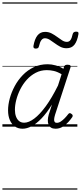

<svg xmlns="http://www.w3.org/2000/svg" viewBox="-20 -1053 673 1596"><path d="M168 17Q131 17 104 -1.5Q77 -20 62 -54.5Q47 -89 47 -136Q47 -182 61 -234Q75 -286 102 -336.5Q129 -387 169 -428.5Q209 -470 261 -494.5Q313 -519 376 -519Q408 -519 442.5 -509.5Q477 -500 507 -481L512 -497Q516 -508 522.5 -511.5Q529 -515 542 -515Q560 -515 565 -508Q570 -501 565 -489L438 -100Q431 -77 430 -62Q429 -47 434.5 -39.5Q440 -32 452 -32Q469 -32 485.5 -43Q502 -54 518 -70.5Q534 -87 546 -103Q552 -111 558 -112.5Q564 -114 573 -107Q583 -101 584 -94Q585 -87 581 -80Q569 -62 548.5 -39Q528 -16 501 0.5Q474 17 442 17Q419 17 404.5 8Q390 -1 383.5 -17Q377 -33 377.5 -54Q378 -75 385 -100Q392 -120 398.5 -141.5Q405 -163 412 -184Q368 -113 325 -68.5Q282 -24 242.5 -3.5Q203 17 168 17ZM104 -141Q104 -109 113 -84.5Q122 -60 139 -46.5Q156 -33 181 -33Q219 -33 265 -67.5Q311 -102 361 -170.5Q411 -239 462 -342L492 -436Q456 -457 426.5 -463.5Q397 -470 369 -470Q319 -470 277 -448Q235 -426 203 -390.5Q171 -355 149 -311.5Q127 -268 115.5 -223.5Q104 -179 104 -141ZM277 -649Q255 -649 258 -671Q268 -729 291.5 -758.5Q315 -788 355 -788Q385 -788 409.5 -775Q434 -762 455.5 -746Q477 -730 496.5 -717.5Q516 -705 536 -705Q555 -705 566 -720.5Q577 -736 584 -769Q589 -790 613 -790Q625 -790 629.5 -785.5Q634 -781 632 -769Q622 -711 599 -681.5Q576 -652 533 -652Q504 -652 480 -665Q456 -678 434.5 -694Q413 -710 393 -722.5Q373 -735 353 -735Q336 -735 324 -719.5Q312 -704 304 -669Q302 -659 296 -654Q290 -649 277 -649ZM0 513H623V523H0ZM0 -20H623V0H0ZM0 -505H623V-500H0ZM0 -1033H623V-1023H0Z"/></svg>

Font: Playwrite IN Guides
Style: Regular
Weight: 400
Designer: Veronika Burian, José Scaglione
Foundry: TypeTogether
Version: Version 1.003